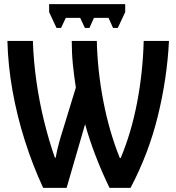

<svg xmlns="http://www.w3.org/2000/svg" viewBox="-20 -913 856 934"><path d="M589 -893V-854L553 -777H530L508 -826H437L415 -777H393L370 -826H300L277 -777H255L219 -854V-893ZM190 1Q139 -109 101 -228.5Q63 -348 41 -471Q19 -594 16 -714H140Q143 -616 157.5 -515Q172 -414 195.5 -319.5Q219 -225 247 -146H251Q256 -178 266.5 -216Q277 -254 288 -288L349 -487Q340 -544 334.5 -599.5Q329 -655 329 -714H451Q454 -571 482.5 -422Q511 -273 563 -144H567Q619 -268 647 -414.5Q675 -561 679 -714H802Q793 -534 748.5 -351Q704 -168 615 1H513Q477 -72 445.5 -154Q414 -236 394 -309L304 1Z"/></svg>

Font: Noto Sans Condensed SemiBold
Style: Regular
Weight: 600
Width: 3
Designer: Monotype Design Team
Foundry: Monotype Imaging Inc.
Version: Version 2.013; ttfautohint (v1.8.4.7-5d5b)